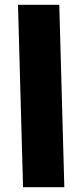

<svg xmlns="http://www.w3.org/2000/svg" viewBox="-20 -780 342 800"><path d="M55 -760H227L248 0H76Z"/></svg>

Font: Noto Sans Arabic CondBlack
Style: Regular
Weight: 900
Width: 3
Designer: Nadine Chahine
Foundry: Monotype Imaging Inc.
Version: Version 1.001